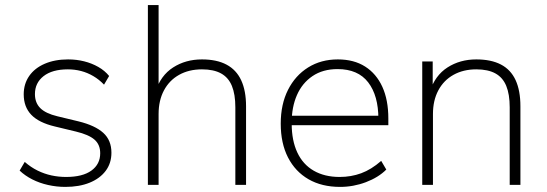

<svg xmlns="http://www.w3.org/2000/svg" viewBox="-20 -725 2144 753"><path d="M236 8Q202 8 168.5 0.5Q135 -7 106.5 -21.5Q78 -36 57 -56L77 -90Q101 -69 127.5 -56Q154 -43 182 -37Q210 -31 239 -31Q304 -31 338.5 -56Q373 -81 373 -124Q373 -158 350.5 -177.5Q328 -197 278 -209L195 -229Q132 -244 102.5 -275Q73 -306 73 -355Q73 -396 94.5 -427Q116 -458 155.5 -475Q195 -492 247 -492Q280 -492 310 -484.5Q340 -477 365.5 -462.5Q391 -448 408 -427L388 -393Q369 -413 346 -426.5Q323 -440 298 -446.5Q273 -453 246 -453Q185 -453 151 -426.5Q117 -400 117 -356Q117 -322 138 -301Q159 -280 205 -269L288 -249Q353 -233 385 -204Q417 -175 417 -126Q417 -85 394.5 -55Q372 -25 331.5 -8.5Q291 8 236 8Z M560 0V-705H602V-366H590Q610 -429 659 -460.5Q708 -492 772 -492Q830 -492 868.5 -471.5Q907 -451 926 -410Q945 -369 945 -308V0H903V-304Q903 -355 889.5 -388Q876 -421 847 -437Q818 -453 772 -453Q721 -453 682.5 -431.5Q644 -410 623 -370.5Q602 -331 602 -278V0Z M1314 8Q1242 8 1190 -22Q1138 -52 1109.5 -107.5Q1081 -163 1081 -240Q1081 -316 1109.5 -372.5Q1138 -429 1188.5 -460.5Q1239 -492 1305 -492Q1368 -492 1412 -464Q1456 -436 1479.5 -384.5Q1503 -333 1503 -260V-234H1108V-271H1481L1464 -259Q1464 -350 1424 -402Q1384 -454 1304 -454Q1246 -454 1205.5 -426.5Q1165 -399 1144.5 -352Q1124 -305 1124 -245V-240Q1124 -174 1146 -127Q1168 -80 1210.5 -55.5Q1253 -31 1312 -31Q1357 -31 1396.5 -45.5Q1436 -60 1475 -94L1495 -60Q1464 -29 1415 -10.5Q1366 8 1314 8Z M1636 0V-484H1677V-366H1666Q1686 -429 1735 -460.5Q1784 -492 1848 -492Q1906 -492 1944.5 -472Q1983 -452 2002 -411Q2021 -370 2021 -308V0H1979V-304Q1979 -355 1965.5 -388Q1952 -421 1923 -437Q1894 -453 1848 -453Q1797 -453 1758.5 -431.5Q1720 -410 1699 -370.5Q1678 -331 1678 -278V0Z"/></svg>

Font: Nunito Sans 12pt ExtraLight 12pt ExtraLight
Style: Regular
Weight: 250
Version: Version 3.101;gftools[0.9.27]